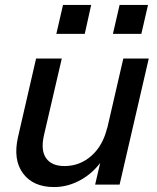

<svg xmlns="http://www.w3.org/2000/svg" viewBox="-20 -747 636 777"><path d="M199 10Q114 10 73 -45.5Q32 -101 53 -193L126 -510H230L158 -200Q144 -139 166.5 -107Q189 -75 241 -75Q303 -75 350 -116.5Q397 -158 414 -231L399 -107Q364 -52 310.5 -21Q257 10 199 10ZM365 0 393 -120H389L479 -510H582L464 0ZM437 -610 464 -727H579L552 -610ZM208 -610 235 -727H349L323 -610Z"/></svg>

Font: Instrument Sans Medium
Style: Italic
Weight: 500
Italic angle: -13°
Designer: Rodrigo Fuenzalida
Foundry: fragTYPE
Version: Version 1.000;gftools[0.9.28]